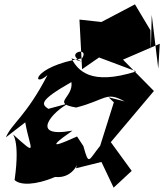

<svg xmlns="http://www.w3.org/2000/svg" viewBox="-20 -816 754 882"><path d="M354 -533C273 -574 394 -604 357 -548C122 -509 127 -408 198 -471C101 -283 33 -248 7 -185L96 -254C117 -132 159 -91 42 -197C31 -204 75 -184 47 11C73 36 143 35 233 -3C328 7 345 -99 329 -43L446 -72L502 46L585 -31L489 -163L687 -398L545 -542L714 -615L707 -501L677 -748L673 -585L671 -677L600 -796L446 -715L345 -726L357 -498L435 -552L606 -488C395 -421 337 -493 308 -548ZM479 -369 503 -346 440 -146C386 -80 389 -51 363 -145L334 -189C275 -163 164 -112 313 -216C107 -178 226 -309 298 -342L202 -316C171 -337 157 -353 308 -439C319 -367 213 -342 330 -322C469 -358 466 -398 553 -350Z"/></svg>

Font: Asimov Silicon
Style: Regular
Weight: 400
Designer: Google
Version: Version 2.000980; 2014